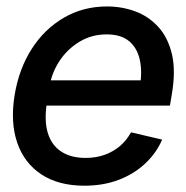

<svg xmlns="http://www.w3.org/2000/svg" viewBox="-20 -573 585 604"><path d="M245.6 11.2Q164.1 11.2 110.1 -24.4Q56.2 -60.1 34.2 -124Q12.2 -188 25.9 -273.4Q39.6 -356.4 79.8 -419.2Q120.1 -481.9 180.9 -517.3Q241.7 -552.7 316.4 -552.7Q363.8 -552.7 405.8 -537.1Q447.8 -521.5 478 -488.3Q508.3 -455.1 520.8 -402.8Q533.2 -350.6 520.5 -276.4L514.6 -240.7H80.6L93.8 -320.3H473.6L419.4 -295.9Q428.2 -346.7 419.9 -384.5Q411.6 -422.4 386 -443.6Q360.4 -464.8 315.4 -464.8Q268.6 -464.8 230.7 -442.1Q192.9 -419.4 168.2 -382.8Q143.6 -346.2 136.2 -303.2L127.4 -249Q118.7 -193.4 130.4 -154.8Q142.1 -116.2 172.6 -96.2Q203.1 -76.2 249.5 -76.2Q281.2 -76.2 308.3 -85.7Q335.4 -95.2 356.7 -113Q377.9 -130.9 392.1 -156.7L490.2 -133.8Q470.7 -89.8 435.5 -57.4Q400.4 -24.9 352.3 -6.8Q304.2 11.2 245.6 11.2Z"/></svg>

Font: Inter Tight Medium
Style: Italic
Weight: 500
Italic angle: -9.39999°
Designer: Rasmus Andersson
Foundry: rsms
Version: Version 3.004